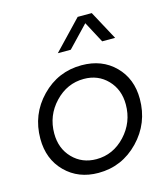

<svg xmlns="http://www.w3.org/2000/svg" viewBox="-116 -871 853 974"><g transform="rotate(-15 310.0 -384.0)"><path d="M383 -780H457L539 -628H471L412 -739L306 -628H238ZM281 12Q176 12 108 -56Q40 -124 40 -231Q40 -359 127 -448.5Q214 -538 338 -538Q445 -538 512.5 -470.5Q580 -403 580 -297Q580 -169 492.5 -78.5Q405 12 281 12ZM289 -58Q377 -58 440.5 -126Q504 -194 504 -288Q504 -366 455 -417Q406 -468 331 -468Q243 -468 179 -400.5Q115 -333 115 -239Q115 -160 164.5 -109Q214 -58 289 -58Z"/></g></svg>

Font: Plus Jakarta Display Light
Style: Italic
Weight: 300
Italic angle: -12°
Designer: Gumpita Rahayu
Foundry: Tokotype Studio
Version: Version 1.000;hotconv 1.0.109;makeotfexe 2.5.65596